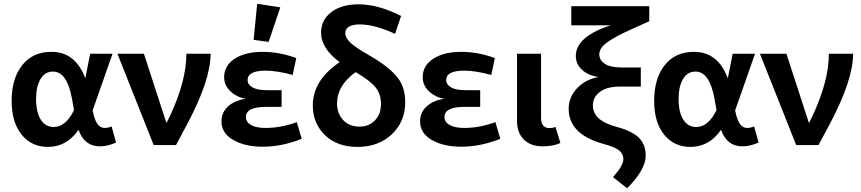

<svg xmlns="http://www.w3.org/2000/svg" viewBox="-20 -772 4582 1022"><path d="M235 10Q148 10 95 -55.5Q42 -121 42 -235Q42 -354 98 -425Q154 -496 254 -496Q382 -496 434 -355L460 -486H579L473 -184L475 -176Q492 -91 536 -91Q556 -91 574 -99L598 -13Q551 7 512 7Q429 7 398 -81Q335 10 235 10ZM172 -245Q172 -176 196.5 -136Q221 -96 266 -96Q330 -96 374 -186L363 -247Q337 -391 262 -391Q219 -391 195.5 -351Q172 -311 172 -245Z M981 -120 917 0H798L605 -486H746L866 -117L884 -153Q972 -340 972 -486H1101Q1101 -348 981 -120Z M1410 -549 1330 -560 1349 -752 1472 -733ZM1378 9Q1284 9 1221.5 -27Q1159 -63 1159 -126Q1159 -175 1195.5 -207Q1232 -239 1288 -246Q1239 -255 1206 -286.5Q1173 -318 1173 -361Q1173 -423 1229.5 -459.5Q1286 -496 1377 -496Q1467 -496 1557 -463L1538 -373Q1454 -396 1394 -396Q1298 -396 1298 -346Q1298 -322 1324 -307Q1350 -292 1400 -292H1479V-203H1394Q1289 -203 1289 -149Q1289 -122 1316.5 -106.5Q1344 -91 1394 -91Q1476 -91 1560 -122L1586 -33Q1480 9 1378 9Z M2115 -687 2083 -592Q1973 -642 1896 -642Q1818 -642 1818 -595Q1818 -571 1845 -545Q1872 -519 1943 -479Q2038 -425 2087.5 -370Q2137 -315 2137 -228Q2137 -125 2066 -57.5Q1995 10 1883 10Q1775 10 1710 -52.5Q1645 -115 1645 -211Q1645 -345 1788 -441Q1689 -515 1689 -598Q1689 -666 1743.5 -707.5Q1798 -749 1888 -749Q1993 -749 2115 -687ZM1774 -221Q1774 -168 1806.5 -133Q1839 -98 1893 -98Q1944 -98 1976 -131.5Q2008 -165 2008 -218Q2008 -273 1977 -309.5Q1946 -346 1873 -388Q1774 -317 1774 -221Z M2435 9Q2341 9 2278.5 -27Q2216 -63 2216 -126Q2216 -175 2252.5 -207Q2289 -239 2345 -246Q2296 -255 2263 -286.5Q2230 -318 2230 -361Q2230 -423 2286.5 -459.5Q2343 -496 2434 -496Q2524 -496 2614 -463L2595 -373Q2511 -396 2451 -396Q2355 -396 2355 -346Q2355 -322 2381 -307Q2407 -292 2457 -292H2536V-203H2451Q2346 -203 2346 -149Q2346 -122 2373.5 -106.5Q2401 -91 2451 -91Q2533 -91 2617 -122L2643 -33Q2537 9 2435 9Z M2869 7Q2805 7 2768.5 -29Q2732 -65 2732 -128V-486H2860V-144Q2860 -90 2906 -90Q2920 -90 2937 -96L2963 -11Q2924 7 2869 7Z M3021 -739H3436V-659L3332 -612Q3252 -576 3211 -546Q3170 -516 3170 -483Q3170 -452 3199.5 -432.5Q3229 -413 3284 -413H3391V-311H3277Q3211 -311 3173.5 -283Q3136 -255 3136 -212Q3136 -169 3168 -141Q3200 -113 3268 -95Q3347 -73 3382 -37.5Q3417 -2 3417 57Q3417 131 3318 230L3243 171Q3263 147 3272.5 134.5Q3282 122 3290 105.5Q3298 89 3298 74Q3298 47 3275 28.5Q3252 10 3192 -6Q3007 -57 3007 -193Q3007 -255 3052 -302.5Q3097 -350 3166 -362Q3111 -370 3078 -400.5Q3045 -431 3045 -474Q3045 -577 3230 -637H3021Z M3655 10Q3568 10 3515 -55.5Q3462 -121 3462 -235Q3462 -354 3518 -425Q3574 -496 3674 -496Q3802 -496 3854 -355L3880 -486H3999L3893 -184L3895 -176Q3912 -91 3956 -91Q3976 -91 3994 -99L4018 -13Q3971 7 3932 7Q3849 7 3818 -81Q3755 10 3655 10ZM3592 -245Q3592 -176 3616.5 -136Q3641 -96 3686 -96Q3750 -96 3794 -186L3783 -247Q3757 -391 3682 -391Q3639 -391 3615.5 -351Q3592 -311 3592 -245Z M4401 -120 4337 0H4218L4025 -486H4166L4286 -117L4304 -153Q4392 -340 4392 -486H4521Q4521 -348 4401 -120Z"/></svg>

Font: Cantarell
Style: Bold
Weight: 700
Designer: Dave Crossland, Nikolaus Waxweiler, Florian Fecher, Jacques Le Bailly, Eben Sorkin, Alexei Vanyashin, Alexios Zavras, Em
Version: Version 0.303